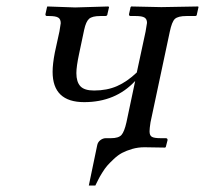

<svg xmlns="http://www.w3.org/2000/svg" viewBox="-20 -451 628 588"><path d="M440.9 -76.2Q438 -57.6 438 -48.8Q438 -36.1 445.1 -32Q452.1 -27.8 472.2 -27.8H487.8Q493.2 -27.8 493.2 -22L487.8 -1L485.8 1L423.8 0H421.9Q402.8 0 385 5.1Q367.2 10.3 354.2 17.1Q341.3 23.9 328.6 35.9Q315.9 47.9 308.6 56.2Q301.3 64.5 292.7 78.4Q284.2 92.3 281.7 97.7L273.9 113.3L272 117.2H252L277.8 -6.8Q279.8 -16.1 287.6 -22Q295.4 -27.8 304.2 -27.8H319.8Q343.3 -27.8 352.1 -37.8Q360.8 -47.9 367.2 -76.2L394 -203.1Q334 -138.2 237.8 -138.2Q141.1 -138.2 141.1 -231Q141.1 -254.9 147.9 -290L162.1 -355Q166 -377.4 166 -379.9Q166 -392.6 158.2 -397.2Q150.4 -401.9 130.9 -401.9H124Q119.1 -401.9 119.1 -407.2L124 -429.2L125 -431.2L210 -428.2L312 -431.2L314 -429.2L309.1 -408.2Q309.1 -401.9 301.8 -401.9H287.1Q262.2 -401.9 252.7 -393.3Q243.2 -384.8 237.8 -359.9L222.2 -286.1Q213.9 -247.1 213.9 -227.1Q213.9 -200.2 226.1 -187Q238.3 -173.8 268.1 -173.8Q307.6 -173.8 338.4 -187.3Q369.1 -200.7 398.9 -229L425.8 -354Q430.2 -379.4 430.2 -380.9Q430.2 -392.6 422.6 -397.2Q415 -401.9 396 -401.9H379.9Q375 -401.9 375 -407.2L379.9 -429.2L381.8 -431.2L474.1 -429.2L586.9 -431.2L587.9 -429.2L583 -407.2Q583 -401.9 577.1 -401.9H550.8Q525.4 -401.9 515.6 -393.1Q506.3 -384.3 500 -354Z"/></svg>

Font: Linux Libertine G
Style: Italic
Weight: 400
Italic angle: -12°
Designer: Philipp H. Poll
Foundry: Philipp H. Poll
Version: Version 5.1.3